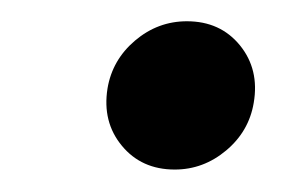

<svg xmlns="http://www.w3.org/2000/svg" viewBox="-20 -544 268 177"><path d="M141.1 -387.7Q110.4 -387.7 92.3 -409.7Q74.2 -431.6 79.1 -462.4Q83.5 -488.8 104.5 -506.6Q125.5 -524.4 152.3 -524.4Q183.1 -524.4 201.2 -502.2Q219.2 -480 213.9 -449.2Q209.5 -422.9 188.5 -405.3Q167.5 -387.7 141.1 -387.7Z"/></svg>

Font: Inter Display Medium
Style: Italic
Weight: 500
Italic angle: -9.39999°
Designer: Rasmus Andersson
Foundry: rsms
Version: Version 4.000;git-a52131595